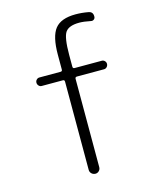

<svg xmlns="http://www.w3.org/2000/svg" viewBox="-112 -817 723 893"><g transform="rotate(-15 250.0 -370.0)"><path d="M99.6 -459Q91.8 -459 85.9 -465.3Q80.1 -471.7 80.1 -480Q80.1 -488.3 85.9 -494.1Q91.8 -500 99.6 -500H202.1Q210 -500 210 -508.8V-580.1Q210 -668 238.8 -704.1Q267.6 -740.2 337.9 -740.2Q368.2 -740.2 399.4 -734.4Q420.9 -730.5 419.9 -707Q419.9 -699.2 413.6 -694.3Q407.2 -689.5 399.4 -691.4Q366.2 -698.2 344.7 -698.2Q294.9 -698.2 277.8 -674.3Q260.7 -650.4 260.7 -565.4V-508.8Q260.7 -500 269.5 -500H400.4Q408.2 -500 414.1 -494.1Q419.9 -488.3 419.9 -480Q419.9 -471.7 414.1 -465.3Q408.2 -459 400.4 -459H269.5Q260.7 -459 260.7 -450.2V-25.4Q260.7 -14.6 253.4 -7.3Q246.1 0 236.3 0Q225.6 0 217.8 -7.3Q210 -14.6 210 -25.4V-450.2Q210 -459 202.1 -459Z"/></g></svg>

Font: Rounded Mgen+ 1mn light
Style: Regular
Weight: 200
Designer: [Source Han Sans]
Ryoko NISHIZUKA  (kana & ideographs); Paul D. Hunt (Latin, Greek & Cyrillic); Wenlong ZHANG  (bopomofo
Version: Version 1.059.20150602